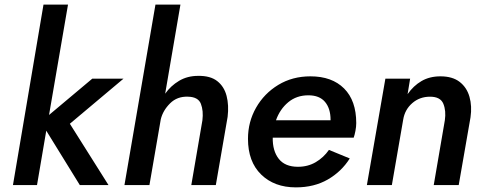

<svg xmlns="http://www.w3.org/2000/svg" viewBox="-20 -800 2097 830"><path d="M379 -460H514L282 -265L449 0H325L180 -235L140 0H36L168 -780H274L192 -303Z M855 -280Q860 -321 848.5 -351Q837 -381 793 -382Q746 -384 715 -353Q684 -322 675 -284L626 0H518L652 -780H760L694 -395Q718 -429 754 -450.5Q790 -472 836 -472Q889 -473 919 -449.5Q949 -426 959.5 -385.5Q970 -345 964 -295L913 0H807Z M1259 10Q1166 10 1109 -45.5Q1052 -101 1052 -200Q1052 -273 1087 -334.5Q1122 -396 1183 -433Q1244 -470 1322 -470Q1415 -470 1467.5 -417.5Q1520 -365 1520 -268Q1520 -252 1516.5 -234Q1513 -216 1509 -205H1159Q1158 -148 1185 -113.5Q1212 -79 1268 -79Q1311 -79 1345 -99Q1379 -119 1402 -152L1492 -115Q1456 -58 1397 -24Q1338 10 1259 10ZM1313 -388Q1262 -388 1226 -358Q1190 -328 1173 -280H1409V-282Q1409 -331 1385 -359.5Q1361 -388 1313 -388Z M1903 -280Q1909 -321 1896.5 -351.5Q1884 -382 1839 -382Q1794 -382 1762 -354Q1730 -326 1723 -283L1674 0H1566L1646 -460H1753L1742 -393Q1767 -429 1802 -449.5Q1837 -470 1884 -470Q1936 -470 1967 -446Q1998 -422 2009.5 -381.5Q2021 -341 2014 -293L1963 0H1855Z"/></svg>

Font: Jost* Medium
Style: Italic
Weight: 500
Italic angle: -10°
Version: Version 3.7